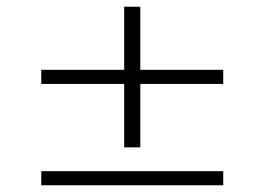

<svg xmlns="http://www.w3.org/2000/svg" viewBox="-20 -552 788 572"><path d="M350 -113V-302H103V-344H350V-532H398V-344H645V-302H398V-113ZM103 0V-42H645V0Z"/></svg>

Font: Nunito Sans 10pt Expanded ExtraLight
Style: Regular
Weight: 250
Width: 7
Designer: Vernon Adams
Foundry: Vernon Adams
Version: Version 3.101;gftools[0.9.27]